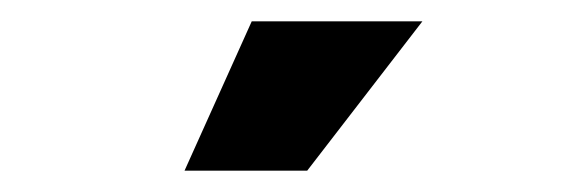

<svg xmlns="http://www.w3.org/2000/svg" viewBox="-20 -680 540 180"><path d="M376 -660 268 -520H153L216 -660Z"/></svg>

Font: Passion One
Style: Regular
Weight: 400
Designer: Alejandro Lo Celso
Foundry: Fontstage
Version: Version 1.002